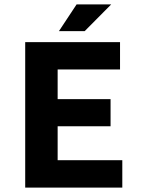

<svg xmlns="http://www.w3.org/2000/svg" viewBox="-20 -850 640 870"><path d="M247.1 -709 327.1 -830.1H483.9L363.8 -709ZM94.2 0V-659.2H523.9V-535.2H241.2V-400.9H481V-277.8H241.2V-124H534.2V0Z"/></svg>

Font: Office Code Pro D Bold
Style: Regular
Weight: 700
Designer: Nathan Rutzky & Paul D. Hunt
Foundry: Adobe Systems Incorporated
Version: Version 1.004;PS 001.004;hotconv 1.0.70;makeotf.lib2.5.58329